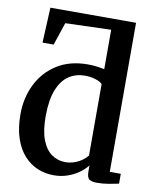

<svg xmlns="http://www.w3.org/2000/svg" viewBox="-91 -889 789 969"><g transform="rotate(10 304.0 -404.0)"><path d="M251 11Q207 11 167.8 -5.2Q128.5 -21.5 98 -55.2Q67.5 -89 50 -141Q32.5 -193 32.5 -264Q32.5 -347.5 66.8 -417Q101 -486.5 166.2 -528.2Q231.5 -570 325 -570Q348 -570 369.8 -567.2Q391.5 -564.5 409.5 -560.5V-762.5L175.5 -755L136.5 -638.5H79.5L88 -819H527V-55H583.5V-4.5Q562.5 0 532.8 5.2Q503 10.5 473 10.5Q447 10.5 433.8 2Q420.5 -6.5 420.5 -38.5V-69Q403.5 -47.5 377.8 -29.2Q352 -11 319.8 0Q287.5 11 251 11ZM296 -64.5Q322.5 -64.5 344.8 -72.8Q367 -81 383.8 -93.5Q400.5 -106 409.5 -118V-483.5Q402 -494.5 375.8 -503Q349.5 -511.5 319 -511.5Q274.5 -511.5 238.8 -488.5Q203 -465.5 181.8 -414.5Q160.5 -363.5 159.5 -279.5Q159 -203 177.2 -155.5Q195.5 -108 226.8 -86.2Q258 -64.5 296 -64.5Z"/></g></svg>

Font: Merriweather SemiBold
Style: Regular
Weight: 600
Version: Version 2.100